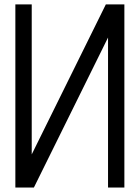

<svg xmlns="http://www.w3.org/2000/svg" viewBox="-20 -840 626 860"><path d="M131.8 0H48.8V-820.3H122.1V-148.4L454.1 -820.3H537.1V0H463.9V-671.9Z"/></svg>

Font: Gap Sans
Style: Regular
Weight: 400
Designer: Alexandre Liziard and Étienne Ozeray
Foundry: Interstices.io
Version: Version 1.6.1 - December 3. 2014